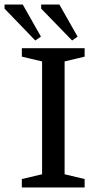

<svg xmlns="http://www.w3.org/2000/svg" viewBox="-59 -824 429 844"><path d="M37 0V-37L126 -58V-554L37 -575V-612H313V-575L225 -554V-58L313 -37V0ZM258 -646 122 -786V-804H202L282 -663ZM96 -646 -39 -786V-804H41L121 -663Z"/></svg>

Font: Manuale Medium
Style: Regular
Weight: 500
Designer: Eduardo Tunni / Pablo Cosgaya
Foundry: Eduardo Tunni / Pablo Cosgaya
Version: Version 1.002